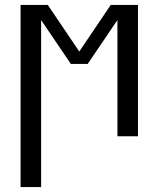

<svg xmlns="http://www.w3.org/2000/svg" viewBox="-20 -550 640 775"><path d="M63 205V-530H173L300 -342L427 -530H537V0H454V-469L334 -292H266L146 -469V205Z"/></svg>

Font: Iosevka Slab Extended
Style: Regular
Weight: 400
Width: 7
Monospace: yes
Designer: Belleve Invis
Foundry: Belleve Invis
Version: Version 11.1.1; ttfautohint (v1.8.3)